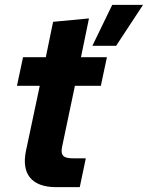

<svg xmlns="http://www.w3.org/2000/svg" viewBox="-20 -772 610 792"><path d="M212 0H309L334 -119H281C246 -119 228 -127 236 -166L289 -418H396L421 -536H314L347 -696L199 -682L169 -536H75L50 -418H144L87 -149C68 -57 108 0 212 0ZM361 -583H459L570 -752H443Z"/></svg>

Font: Mona Sans
Style: Bold Italic
Weight: 700
Italic angle: -11.7°
Designer: Deni Anggara
Foundry: GitHub
Version: Version 2.000;Glyphs 3.2.3 (3260)